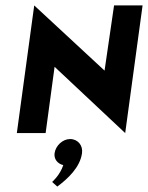

<svg xmlns="http://www.w3.org/2000/svg" viewBox="-20 -490 545 707"><path d="M238 22C211 22 185 46 181 74C178 96 192 113 213 118C201 155 172 180 172 180L191 197C230 168 275 126 282 74C286 46 267 22 238 22ZM42 0H148L181 -244L441 0L505 -470H400L365 -230L106 -470Z"/></svg>

Font: Hussar Tani
Style: Kurs
Weight: 700
Foundry: Cannot Into Space Fonts
Version: Version 0.92